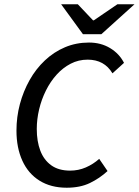

<svg xmlns="http://www.w3.org/2000/svg" viewBox="-20 -866 649 898"><path d="M292 12Q218 12 165 -21Q112 -54 84.5 -114.5Q57 -175 57 -255Q57 -319 73 -379Q89 -439 118.5 -491.5Q148 -544 190 -583.5Q232 -623 284 -645Q336 -667 396 -667Q452 -667 495 -641Q538 -615 560 -572L506 -523Q487 -555 458 -571Q429 -587 390 -587Q347 -587 310.5 -568Q274 -549 245 -517Q216 -485 195 -443Q174 -401 163 -354.5Q152 -308 152 -263Q152 -205 168.5 -161.5Q185 -118 219.5 -93Q254 -68 308 -68Q347 -68 381.5 -83Q416 -98 444 -123L483 -66Q446 -32 400.5 -10Q355 12 292 12ZM368 -706 266 -846H344L415 -771H419L529 -846H609L454 -706Z"/></svg>

Font: Source Sans 3 Medium
Style: Italic
Weight: 500
Italic angle: -11°
Designer: Paul D. Hunt
Foundry: Adobe
Version: Version 3.052;hotconv 1.1.0;makeotfexe 2.6.0